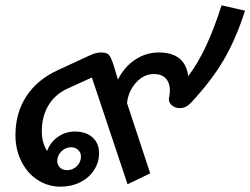

<svg xmlns="http://www.w3.org/2000/svg" viewBox="-20 -692 940 721"><path d="M38 -184Q38 -268 79 -330.5Q120 -393 196 -428L317 -484Q341 -495 359 -495Q381 -495 389 -486Q397 -477 406 -449L423 -393Q446 -440 487 -467.5Q528 -495 576 -495Q675 -495 687 -406Q725 -457 755 -522Q785 -587 812 -672L900 -652Q866 -545 819.5 -466Q773 -387 696 -305Q678 -286 655 -286Q638 -286 626 -296Q614 -306 614 -320Q614 -323 616 -331Q618 -345 618 -352Q618 -381 602.5 -397.5Q587 -414 558 -414Q520 -414 491 -382Q462 -350 457 -305L544 -41L459 0L325 -401L233 -359Q187 -338 162 -296.5Q137 -255 137 -199Q137 -156 157 -125Q169 -158 197.5 -178Q226 -198 261 -198Q303 -198 327.5 -176Q352 -154 352 -117Q352 -82 333 -53Q314 -24 281 -7.5Q248 9 208 9Q160 9 121 -16.5Q82 -42 60 -86.5Q38 -131 38 -184ZM284 -104Q284 -119 273.5 -129Q263 -139 247 -139Q226 -139 210.5 -123.5Q195 -108 195 -88Q195 -73 205 -63Q215 -53 232 -53Q253 -53 268.5 -68Q284 -83 284 -104Z"/></svg>

Font: Niramit Medium
Style: Italic
Weight: 500
Italic angle: -10°
Designer: Katatrad Aksorn Co.,Ltd.
Foundry: Cadson Demak Co.,Ltd.
Version: Version 1.000; ttfautohint (v1.6)